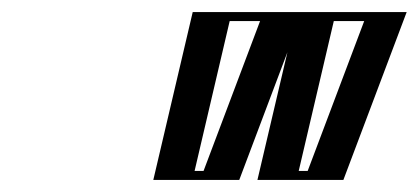

<svg xmlns="http://www.w3.org/2000/svg" viewBox="-20 -880 696 319"><path d="M325.1 -860H457.7L352.5 -581H259.7ZM498.1 -860H630.7L525.5 -581H432.7ZM336.7 -845H437L343.2 -596H278.3ZM509.7 -845 451.3 -596H516.2L610 -845ZM336.7 -845 278.3 -596H343.2L437 -845ZM509.7 -845H610L516.2 -596H451.3ZM325.1 -860 259.7 -581H352.5L457.7 -860ZM498.1 -860 432.7 -581H525.5L630.7 -860ZM361.6 -845H412.1L318.2 -596H303.3ZM534.6 -845H585.1L491.2 -596H476.3ZM300.2 -860 234.7 -581H377.5L482.7 -860ZM473.2 -860 407.7 -581H550.5L655.7 -860Z"/></svg>

Font: Hussar Outliner
Style: Obl
Weight: 700
Foundry: Cannot Into Space Fonts
Version: Version 0.92